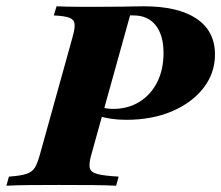

<svg xmlns="http://www.w3.org/2000/svg" viewBox="-51 -591 704 611"><path d="M-30.6 0 -22.6 -29Q15.3 -31.5 33.9 -37.9Q52.4 -44.4 60.5 -58.5Q68.5 -72.6 75.8 -98.4L179.8 -472.6Q187.9 -500.8 186.3 -514.9Q184.7 -529 169.4 -534.7Q154 -540.3 120.2 -541.9L129 -571Q143.5 -570.2 162.1 -569.8Q180.6 -569.4 206.5 -569.4Q232.3 -569.4 267.7 -569.4Q308.9 -569.4 335.1 -569.8Q361.3 -570.2 378.2 -570.6Q395.2 -571 406.5 -571Q516.1 -571 574.6 -531.5Q633.1 -491.9 633.1 -417.7Q633.1 -358.1 596.4 -310.9Q559.7 -263.7 496 -236.7Q432.3 -209.7 350.8 -209.7Q325.8 -209.7 303.6 -212.9Q281.5 -216.1 260.5 -222.6L267.7 -251.6Q275 -248.4 285.9 -246.4Q296.8 -244.4 308.1 -244.4Q356.5 -244.4 392.7 -266.9Q429 -289.5 449.2 -329.4Q469.4 -369.4 469.4 -422.6Q469.4 -479 444.4 -510.5Q419.4 -541.9 374.2 -541.9H362.9L239.5 -98.4Q231.5 -70.2 234.7 -56.5Q237.9 -42.7 259.3 -37.1Q280.6 -31.5 326.6 -29L318.5 0Q289.5 -1.6 242.7 -2Q196 -2.4 137.1 -2.4Q81.5 -2.4 39.9 -2Q-1.6 -1.6 -30.6 0Z"/></svg>

Font: Playfair 5pt SemiExpanded Light Black
Style: Italic
Weight: 900
Italic angle: -15.6°
Version: Version 2.001;gftools[0.9.30]